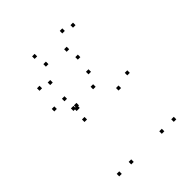

<svg xmlns="http://www.w3.org/2000/svg" viewBox="-227 -937 1074 1074"><g transform="rotate(-45 310.0 -399.5)"><path d="M194.3 -417V-437H174.3V-417ZM184.7 -503.7V-523.7H164.7V-503.7ZM104.3 -503.7V-523.7H84.3V-503.7ZM104.3 10V-10H84.3V10ZM199 10V-10H179V10ZM199 -417V-437H179V-417ZM535.7 -357.7V-377.7H515.7V-357.7ZM386.3 -515.3V-535.3H366.3V-515.3ZM205.7 -430V-450H185.7V-430ZM182 -430V-450H162V-430ZM182 -342.5V-362.5H162V-342.5ZM345.5 -437.8V-457.8H325.5V-437.8ZM441 -332.3V-352.3H421V-332.3ZM441 10V-10H421V10ZM535.7 10V-10H515.7V10ZM127.5 -643.8V-663.8H107.5V-643.8ZM192.5 -624.2V-644.2H172.5V-624.2ZM248.2 -714V-734H228.2V-714ZM402.2 -615.5V-635.5H382.2V-615.5ZM509.5 -761V-781H489.5V-761ZM444.5 -780.7V-800.7H424.5V-780.7ZM389.2 -690.8V-710.8H369.2V-690.8ZM234.3 -789.3V-809.3H214.3V-789.3Z"/></g></svg>

Font: Monaspace Neon Dots Var
Style: Regular
Weight: 400
Designer: Riley Cran and the Lettermatic Team
Version: Version 1.100 (Monaspace Neon Dots)